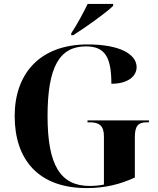

<svg xmlns="http://www.w3.org/2000/svg" viewBox="-20 -951 809 981"><path d="M344 -781V-771H354C417 -811 523 -886 558 -921V-931H428C406 -886 373 -824 344 -781ZM423 10C514 10 591 -8 669 -44V-251C669 -308 687 -326 728 -326H741V-336H427V-326H440C487 -326 511 -308 511 -255V-8C488 -3 463 -1 438 -1C288 -1 223 -108 223 -358C223 -607 283 -714 419 -714C517 -714 549 -658 549 -523C633 -523 678 -561 678 -608C678 -673 594 -724 428 -724C183 -724 55 -574 55 -358C55 -137 175 10 423 10Z"/></svg>

Font: Noto Serif Display
Style: Bold
Weight: 700
Designer: Monotype Design Team
Foundry: Monotype Imaging Inc.
Version: Version 2.009